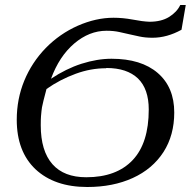

<svg xmlns="http://www.w3.org/2000/svg" viewBox="-20 -738 763 768"><path d="M590 -587Q561 -587 538 -592Q510 -598 497 -601Q471 -607 457 -610Q434 -615 406 -615Q337 -615 277 -564Q217 -513 184 -423Q244 -463 306 -483Q369 -503 426 -503Q545 -503 611 -446Q677 -389 677 -288Q677 -197 634 -130Q590 -62 511 -26Q432 10 329 10Q198 10 122 -61Q47 -132 47 -259Q47 -342 77 -415Q107 -488 163 -546Q219 -603 291 -635Q364 -667 434 -667Q471 -667 509 -660Q550 -652 578 -651Q625 -651 656 -670Q688 -690 701 -718H723L706 -619Q648 -587 590 -587ZM406 -466 404 -465Q343 -465 283 -443Q220 -420 166 -382Q151 -326 148 -309Q146 -297 144 -273Q143 -261 143 -237Q143 -134 190 -81Q236 -29 325 -29Q446 -29 511 -98Q575 -166 575 -300Q575 -382 532 -424Q488 -466 406 -466Z"/></svg>

Font: Libra Serif Modern
Style: Italic
Weight: 400
Italic angle: -12°
Designer: Stefan Peev, Context Ltd
Foundry: Stefan Peev, Context Ltd
Version: Version 1.000